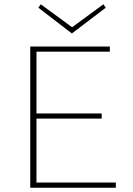

<svg xmlns="http://www.w3.org/2000/svg" viewBox="-20 -875 620 895"><path d="M315 -719 159 -839 170 -855 316 -748 462 -855 473 -839ZM520 -24V0H121V-658H492V-634H150V-346H454V-322H150V-24Z"/></svg>

Font: Ysabeau SC Extralight
Style: Regular
Weight: 200
Designer: Christian Thalmann (Catharsis Fonts)
Version: Version 0.003